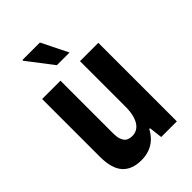

<svg xmlns="http://www.w3.org/2000/svg" viewBox="-219 -812 911 911"><g transform="rotate(-45 236.5 -356.0)"><path d="M174 12Q111 12 78.5 -24.5Q46 -61 46 -140V-527H169V-170Q169 -153 172.5 -140Q176 -127 182.5 -118Q189 -109 199.5 -104.5Q210 -100 225 -100Q248 -100 265 -114Q282 -128 291 -155.5Q300 -183 300 -220V-527H423V0H318L310 -67H305Q291 -41 272 -23.5Q253 -6 228.5 3Q204 12 174 12ZM294 -591H209L110 -720L111 -724H228Z"/></g></svg>

Font: Archivo Condensed
Style: Bold
Weight: 700
Width: 3
Designer: Hector Gatti
Foundry: Omnibus-Type
Version: Version 2.001